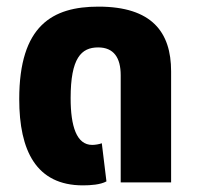

<svg xmlns="http://www.w3.org/2000/svg" viewBox="-20 -550 595 579"><path d="M230 9C253 9 283 7 301 -3L287 -118C279 -115 267 -113 258 -113C211 -113 193 -169 193 -254C193 -375 225 -407 276 -407C323 -407 344 -376 344 -323V0H496V-335C496 -453 438 -530 277 -530C138 -530 38 -473 38 -251C38 -96 89 9 230 9Z"/></svg>

Font: Noto Sans Thai UI Cond ExtBd
Style: Regular
Weight: 800
Width: 3
Designer: Monotype Design Team
Foundry: Monotype Imaging Inc.
Version: Version 2.000